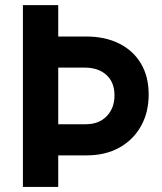

<svg xmlns="http://www.w3.org/2000/svg" viewBox="-20 -740 641 760"><path d="M178.8 -125V-248.2H319.2Q371.8 -248.2 402.5 -280.2Q433.2 -312.3 433.2 -362.3Q433.2 -414.1 401.4 -443.2Q369.6 -472.4 314.5 -472.4H178.8V-595.5H320.6Q395.6 -595.5 451.4 -567.8Q507.3 -540 537.9 -488.5Q568.5 -437.1 568.5 -365.9Q568.5 -294.9 538 -240.6Q507.4 -186.3 452.4 -155.7Q397.3 -125 323.6 -125ZM70.7 0V-719.7H210.5V0Z"/></svg>

Font: Reddit Sans
Style: Regular
Weight: 400
Designer: Stephen Hutchings
Foundry: Reddit
Version: Version 1.014